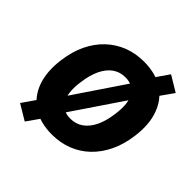

<svg xmlns="http://www.w3.org/2000/svg" viewBox="-219 -951 1195 1195"><g transform="rotate(45 379.0 -353.0)"><path d="M354 11Q250 11 180.5 -34.5Q111 -80 81.5 -162.5Q52 -245 67 -356Q78 -442 110 -508.5Q142 -575 191.5 -621.5Q241 -668 303.5 -692Q366 -716 438 -716Q542 -716 611 -671Q680 -626 710 -543.5Q740 -461 725 -350Q714 -264 681.5 -197Q649 -130 600 -83.5Q551 -37 488.5 -13Q426 11 354 11ZM365 -140Q413 -140 449.5 -166Q486 -192 509.5 -241Q533 -290 542 -361Q556 -462 525.5 -513.5Q495 -565 426 -565Q378 -565 342 -539.5Q306 -514 282.5 -465Q259 -416 250 -345Q236 -244 266 -192Q296 -140 365 -140ZM177 73 75 12 163 -115 224 -188 490 -582 526 -653 613 -779 716 -717 627 -591 567 -517 301 -124 265 -52Z"/></g></svg>

Font: Nunito Sans 10pt SemiCondensed Black
Style: Italic
Weight: 900
Width: 4
Italic angle: -9°
Designer: Vernon Adams
Foundry: Vernon Adams
Version: Version 3.101;gftools[0.9.27]